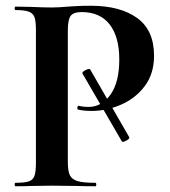

<svg xmlns="http://www.w3.org/2000/svg" viewBox="-20 -648 593 668"><path d="M294 -406 430 -170V-169Q430 -164 418 -158Q406 -152 404 -156L267 -392Q264 -397 277.5 -404Q291 -411 294 -406ZM312 -12Q315 -12 315 -6Q315 0 312 0Q271 0 248 -1L161 -2L88 -1Q68 0 34 0Q31 0 31 -6Q31 -12 34 -12Q66 -12 80.5 -17Q95 -22 100 -36.5Q105 -51 105 -81V-544Q105 -574 100 -588Q95 -602 80 -607.5Q65 -613 34 -613Q31 -613 31 -619Q31 -625 34 -625L87 -624Q133 -622 160 -622Q184 -622 217 -625Q230 -626 250 -627Q270 -628 296 -628Q398 -628 457 -585.5Q516 -543 516 -454Q516 -392 484 -349Q452 -306 401.5 -284Q351 -262 298 -262Q271 -262 251 -267Q249 -267 249 -272Q249 -275 250.5 -278Q252 -281 254 -280Q269 -276 288 -276Q334 -276 364.5 -319Q395 -362 395 -441Q395 -520 361.5 -563Q328 -606 264 -606Q236 -606 226 -593Q216 -580 216 -542V-85Q216 -53 223 -38.5Q230 -24 249.5 -18Q269 -12 312 -12Z"/></svg>

Font: Cormorant SC
Style: Bold
Weight: 700
Designer: Christian Thalmann (Catharsis Fonts)
Foundry: Catharsis Fonts
Version: Version 4.000